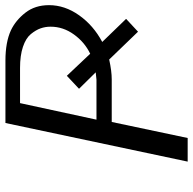

<svg xmlns="http://www.w3.org/2000/svg" viewBox="-22 -712 734 731"><g transform="rotate(-90 345.5 -347.0)"><path d="M95.2 0 242.2 -693.8H480Q549.8 -693.8 595.2 -672.9Q633.3 -654.8 662.1 -617.9Q690.9 -581.1 690.9 -527.8Q690.9 -467.8 652.3 -413.3Q613.8 -358.9 550.8 -325.2L638.2 -234.9V-233.9L589.8 -189L483.9 -298.8Q439.9 -289.1 408.2 -289.1H246.1L185.1 0ZM254.9 -347.2H407.2L435.1 -350.1L373 -413.1V-414.1L421.9 -460L505.9 -371.1Q549.8 -392.1 579.3 -433.1Q608.9 -474.1 608.9 -522Q608.9 -542 602.5 -560.1Q596.2 -578.1 580.6 -597.2Q564.9 -616.2 532 -627.2Q499 -638.2 452.1 -638.2H317.9Z"/></g></svg>

Font: CMU Sans Serif
Style: Oblique
Weight: 500
Italic angle: -12°
Version: Version 0.7.0